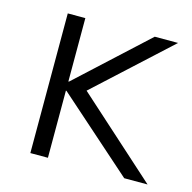

<svg xmlns="http://www.w3.org/2000/svg" viewBox="-79 -564 645 644"><g transform="rotate(15 243.5 -242.5)"><path d="M80 0V-485H141V-265H143L382 -485H463L208 -251L487 0H406L143 -233H141V0Z"/></g></svg>

Font: Nunito Sans Light
Style: Regular
Weight: 300
Designer: Vernon Adams
Foundry: Vernon Adams
Version: Version 3.101; ttfautohint (v1.8.4.7-5d5b);gftools[0.9.27]